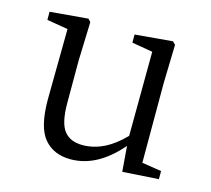

<svg xmlns="http://www.w3.org/2000/svg" viewBox="-83 -619 805 731"><g transform="rotate(15 319.5 -253.5)"><path d="M520 -44 597 -32V0L455 9L447 -91Q357 14 252 14Q185 14 147.5 -30.5Q110 -75 110 -184L113 -462L30 -476V-508L180 -521L190 -510L185 -358V-190Q185 -112 209 -81Q233 -50 282 -50Q368 -50 445 -130L447 -462L365 -476V-508L513 -521L524 -510L520 -358Z"/></g></svg>

Font: Han-Nom Khai
Style: Regular
Weight: 400
Version: Version 1.200;June 22, 2023;FontCreator 14.0.0.2814 64-bit